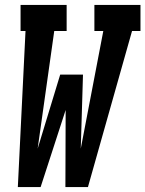

<svg xmlns="http://www.w3.org/2000/svg" viewBox="-20 -755 587 775"><path d="M52 0 83 -630H63V-735H249V-630H199L132 -155L223 -454H315L306 -155L397 -630H361V-735H547V-630H513L335 0H244L245 -311L144 0Z"/></svg>

Font: Iosevka Slab Extrabold
Style: Italic
Weight: 800
Italic angle: -9°
Monospace: yes
Designer: Belleve Invis
Foundry: Belleve Invis
Version: Version 11.1.0; ttfautohint (v1.8.3)